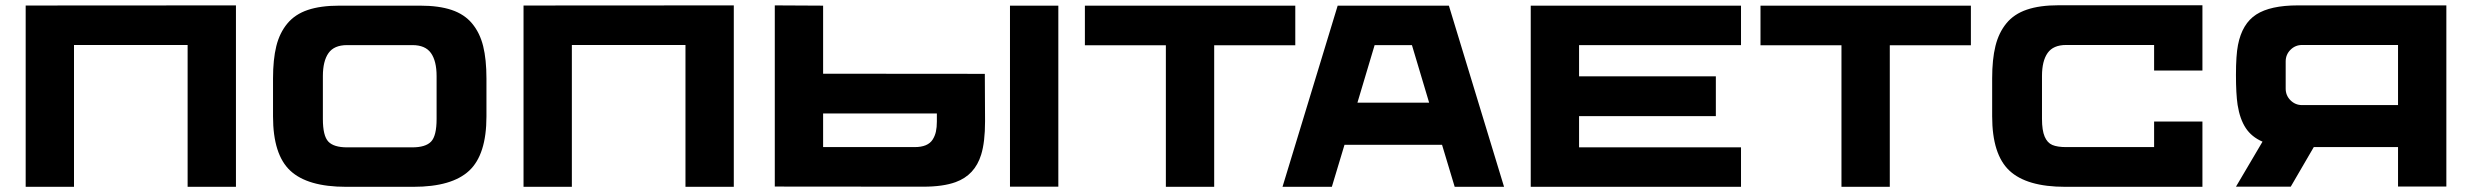

<svg xmlns="http://www.w3.org/2000/svg" viewBox="-20 -721 9540 741"><path d="M79.1 -699.7 890.6 -700.2V0H704.1V-547.4H265.6V0H79.1Z M1601.1 -699.2Q1673.8 -699.2 1723.1 -682.6Q1772.5 -666 1802.2 -630.1Q1832 -594.2 1844.7 -543Q1857.4 -491.7 1857.4 -418V-271.5Q1857.4 -124.5 1790.8 -62.3Q1724.1 0 1575.7 0H1315.4Q1167 0 1100.3 -62.3Q1033.7 -124.5 1033.7 -271.5V-418Q1033.7 -491.7 1046.4 -543Q1059.1 -594.2 1088.9 -630.1Q1118.7 -666 1168 -682.6Q1217.3 -699.2 1290 -699.2ZM1665 -261.7V-427.2Q1665 -485.4 1643.3 -516.1Q1621.6 -546.9 1571.8 -546.9H1319.3Q1269.5 -546.9 1247.8 -516.1Q1226.1 -485.4 1226.1 -427.2V-261.7Q1226.1 -196.8 1247.1 -174.6Q1268.1 -152.3 1319.8 -152.3H1570.8Q1622.6 -152.3 1643.8 -174.6Q1665 -196.8 1665 -261.7Z M2000.5 -699.7 2812 -700.2V0H2625.5V-547.4H2187V0H2000.5Z M3780.8 -436 3781.7 -252.9Q3781.7 -172.4 3766.6 -124Q3742.2 -44.9 3668 -18.1Q3619.6 -0.5 3543.5 -0.5L2970.2 -1V-700.2L3156.7 -699.2V-436.5ZM3509.8 -153.3Q3535.6 -153.3 3553 -160.6Q3570.3 -168 3579.3 -182.1Q3588.4 -196.3 3592 -212.9Q3595.7 -229.5 3595.7 -252V-283.2H3156.7V-153.3ZM3877.9 -699.2H4064.5V-0.5H3877.9Z M4979 -699.2V-546.4H4666V0H4479.5V-546.4H4167V-699.2Z M5571.8 -699.2 5784.7 0H5594.2L5545.4 -162.1H5168.9L5120.1 0H4929.7L5142.6 -699.2ZM5429.2 -546.9H5285.2L5218.8 -324.7H5495.6Z M6699.2 -546.9H6074.2V-426.3H6602.1V-272.9H6074.2V-152.3H6699.2V0H5887.7V-699.2H6699.2Z M7586.4 -699.2V-546.4H7273.4V0H7086.9V-546.4H6774.4V-699.2Z M7924.8 -700.7H8480V-448.7H8293.5V-547.4H7954.1Q7904.3 -547.4 7882.6 -516.6Q7860.8 -485.8 7860.8 -427.7V-262.2Q7860.8 -217.8 7871.1 -193.8Q7881.3 -169.9 7900.6 -161.6Q7919.9 -153.3 7954.6 -153.3H8293.5V-252H8480V0H7950.2Q7801.8 0 7735.1 -62.5Q7668.5 -125 7668.5 -272V-418.5Q7668.5 -492.2 7681.2 -543.5Q7693.8 -594.7 7723.4 -630.9Q7752.9 -667 7802.5 -683.8Q7852.1 -700.7 7924.8 -700.7Z M8711.9 -174.3Q8669.9 -192.4 8647.2 -226.8Q8624.5 -261.2 8615.7 -316.4Q8609.4 -358.9 8609.4 -431.6Q8609.4 -507.8 8617.2 -547.4Q8633.3 -629.9 8687.7 -665Q8742.2 -700.2 8848.1 -700.2H9421.4V-1H9234.9V-153.3H8909.7L8820.8 -0.5H8609.4ZM9234.9 -315.4V-547.4H8864.7Q8838.4 -547.4 8819.8 -528.8Q8801.3 -510.3 8801.3 -483.9V-378.9Q8801.3 -352.5 8819.8 -334Q8838.4 -315.4 8864.7 -315.4Z"/></svg>

Font: Wadik
Style: Bold
Weight: 700
Designer: Sasha Pavljenko
Version: Version 1.001;Fontself Maker 3.5.4